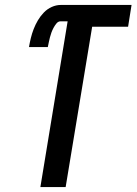

<svg xmlns="http://www.w3.org/2000/svg" viewBox="-20 -755 551 775"><path d="M143 0 253 -669H225Q215 -669 208 -660.5Q201 -652 196 -642.5Q191 -633 187.5 -623.5Q184 -614 181.5 -604Q179 -594 177 -584.5Q175 -575 173 -565H97Q100 -583 104.5 -601.5Q109 -620 116 -638Q123 -656 133 -673Q143 -690 157 -704.5Q171 -719 189 -727Q207 -735 225 -735H511L497 -647H352L245 0Z"/></svg>

Font: Iosevka Term Curly SmBd Obl
Style: Regular
Weight: 600
Italic angle: -9°
Designer: Belleve Invis
Foundry: Belleve Invis
Version: Version 32.3.0